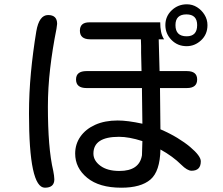

<svg xmlns="http://www.w3.org/2000/svg" viewBox="-20 -845 1040 894"><path d="M849 -630Q807 -630 778.5 -659Q750 -688 750 -728Q750 -769 779.5 -797Q809 -825 850 -825Q876 -825 897.5 -811.5Q919 -798 932.5 -776Q946 -754 946 -728Q946 -685 916.5 -657.5Q887 -630 849 -630ZM849 -676Q898 -676 898 -728Q898 -778 848 -778Q797 -778 797 -728Q797 -676 849 -676ZM189 29Q115 29 115 -316Q115 -411 124 -506.5Q133 -602 149 -699Q162 -775 204 -775Q246 -775 246 -734L243 -711Q224 -616 213.5 -525.5Q203 -435 203 -349Q203 -254 209 -179Q215 -104 228 -49Q230 -38 231.5 -28Q233 -18 233 -10Q233 29 189 29ZM545 29Q442 29 386 -17Q330 -63 330 -130Q330 -174 354.5 -209Q379 -244 423.5 -264Q468 -284 528 -284Q574 -284 643 -269L641 -423V-435H383Q334 -435 334 -475Q334 -514 383 -514H639L637 -599V-631L636 -662H400Q352 -662 352 -702Q352 -741 396 -741H726Q726 -717 730 -697Q734 -677 744 -662H719L723 -514H850Q898 -514 898 -475Q898 -435 850 -435H725L727 -243Q771 -224 805.5 -203Q840 -182 865 -161Q915 -119 915 -94Q915 -50 872 -50Q852 -50 824 -78Q805 -97 780.5 -115Q756 -133 727 -149Q725 -47 680.5 -9Q636 29 545 29ZM536 -49Q629 -49 641 -122L643 -188Q581 -208 534 -208Q415 -208 415 -130Q415 -97 447.5 -73Q480 -49 536 -49Z"/></svg>

Font: Huninn
Style: Regular
Weight: 400
Designer: justfont
Foundry: justfont
Version: Version 1.003